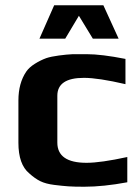

<svg xmlns="http://www.w3.org/2000/svg" viewBox="-20 -700 522 730"><path d="M186 -680H373L431 -553H333L280 -640L228 -553H130ZM186 3Q154 -1 133.5 -11Q113 -21 91 -41Q50 -75 50 -157V-318Q50 -384 80 -428Q91 -444 112.5 -457.5Q134 -471 156 -479Q174 -485 204 -489Q234 -493 257 -494H310Q366 -494 457 -476V-380Q354 -404 299 -404Q198 -404 198 -336V-158Q198 -81 309 -81Q363 -81 464 -103V-7Q373 10 300 10Q262 10 240 8.5Q218 7 186 3Z"/></svg>

Font: Play
Style: Bold
Weight: 700
Designer: Jonas Hecksher (Cyrillic expansion: Cyreal)
Foundry: Jonas Hecksher, Playtype, e-types AS
Version: Version 2.101; ttfautohint (v1.5.65-e2d9)